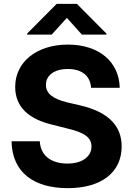

<svg xmlns="http://www.w3.org/2000/svg" viewBox="-20 -969 693 999"><path d="M333 10C506 10 613 -71 613 -207C613 -313 546 -386 396 -421L331 -436C254 -455 219 -482 219 -528C219 -575 260 -610 333 -610C409 -610 450 -572 454 -512H603C600 -647 496 -737 333 -737C173 -737 59 -648 59 -517C59 -411 131 -348 257 -319L332 -300C422 -279 456 -252 456 -207C456 -155 409 -118 331 -118C245 -118 191 -160 187 -234H40C43 -71 157 10 333 10ZM121 -789H249L328 -876L406 -789H534V-794L380 -949H275L121 -794Z"/></svg>

Font: Wafeq
Style: Bold
Weight: 700
Designer: Rasmus Andersson & Azza Alameddine
Foundry: Google & TypeTogether
Version: Version 3.000;FEAKit 1.0